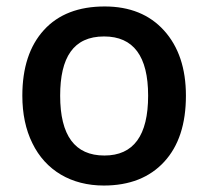

<svg xmlns="http://www.w3.org/2000/svg" viewBox="-20 -570 651 600"><path d="M561 -271C561 -356.4 538.1 -424.3 492.7 -474.6C447.3 -524.9 385.3 -549.8 307.1 -549.8C225.6 -549.8 162.1 -525.4 117.2 -476.1C72.3 -426.8 49.8 -358.4 49.8 -271C49.8 -214.8 60.1 -165 81.1 -122.6C122.6 -37.1 203.1 9.8 304.2 9.8C384.8 9.8 447.8 -15.1 493.2 -64.5C538.6 -113.8 561 -182.6 561 -271ZM168 -271C168 -390.1 209 -456.1 305.2 -456.1C397 -456.1 442.9 -394.5 442.9 -271C442.9 -146.5 397.5 -84 306.2 -84C213.9 -84 168 -146.5 168 -271Z"/></svg>

Font: Sahel SemiBold
Style: Bold
Weight: 600
Foundry: Saber Rastikerdar (saber.rastikerdar@gmail.com)
Version: Version 3.4.0